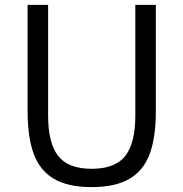

<svg xmlns="http://www.w3.org/2000/svg" viewBox="-20 -753 751 786"><path d="M93 -733H177V-279Q177 -168 218 -115Q259 -62 355 -62Q452 -62 493 -115Q534 -168 534 -279V-733H618V-299Q618 -190 592.5 -122Q567 -54 509 -20.5Q451 13 355 13Q259 13 201.5 -20.5Q144 -54 118.5 -122Q93 -190 93 -299Z"/></svg>

Font: IBM Plex Sans SC
Style: Regular
Weight: 400
Designer: Mike Abbink; Paul van der Laan; Pieter van Rosmalen; Eunyou Noh; Wujin Sim; Chorong Kim; Dohee Lee; Yejin We; Jinhee Kim
Foundry: Sandoll Inc.
Version: Version 1.000